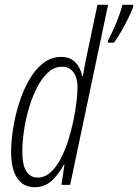

<svg xmlns="http://www.w3.org/2000/svg" viewBox="-20 -780 582 810"><path d="M126.5 9.8Q78.6 9.8 52.7 -28.3Q26.9 -66.4 26.9 -138.7Q26.9 -184.6 35.4 -238.5Q43.9 -292.5 60.8 -345.5Q77.6 -398.4 102.8 -442.6Q127.9 -486.8 161.9 -513.4Q195.8 -540 237.8 -540Q275.4 -540 297.6 -517.3Q319.8 -494.6 326.7 -459.5H329.6Q334 -483.9 338.9 -510.7Q343.8 -537.6 349.6 -562.5L391.1 -759.8H436L275.9 0H239.3L252 -85.9H250Q225.1 -41 196 -15.6Q167 9.8 126.5 9.8ZM138.2 -30.8Q168.9 -30.8 193.4 -53Q217.8 -75.2 236.6 -111.3Q255.4 -147.5 268.8 -190.7Q282.2 -233.9 290.8 -276.6Q299.3 -319.3 303.2 -354.7Q307.1 -390.1 307.1 -410.2Q307.1 -450.7 290.3 -474.6Q273.4 -498.5 241.7 -498.5Q209.5 -498.5 182.9 -474.4Q156.2 -450.2 136 -410.4Q115.7 -370.6 101.8 -323Q87.9 -275.4 81.1 -227.8Q74.2 -180.2 74.2 -141.1Q74.2 -83 91.3 -56.9Q108.4 -30.8 138.2 -30.8ZM435.1 -600.1V-607.9Q455.1 -645.5 471.7 -686.3Q488.3 -727.1 496.6 -759.8H542.5L541.5 -750Q534.7 -731 521.2 -703.4Q507.8 -675.8 491.7 -647.9Q475.6 -620.1 460.9 -600.1Z"/></svg>

Font: Open Sans Condensed Light
Style: Italic
Weight: 300
Width: 3
Italic angle: -12°
Designer: Monotype Design Team
Foundry: Monotype Imaging Inc.
Version: Version 3.000; ttfautohint (v1.8.4)